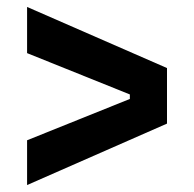

<svg xmlns="http://www.w3.org/2000/svg" viewBox="-20 -608 559 553"><path d="M58 -75V-204L354 -323V-336L58 -455V-588L461 -412V-252Z"/></svg>

Font: Bricolage Grotesque 48pt Condensed ExtraBold SemiBold
Style: Regular
Weight: 600
Version: Version 1.000;gftools[0.9.30]